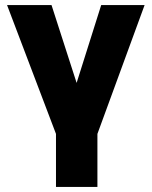

<svg xmlns="http://www.w3.org/2000/svg" viewBox="-20 -530 600 760"><path d="M201.6 210V0L7.9 -510H183.9L304.9 -134.8H262.1L380.6 -510H552.4L365.6 0V210Z"/></svg>

Font: Geologica-Sharp
Style: Regular
Weight: 100
Designer: Sindre Bremnes, Frode Helland
Foundry: Monokrom Skriftforlag AS
Version: Version 1.010;gftools[0.9.28]